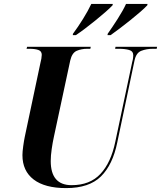

<svg xmlns="http://www.w3.org/2000/svg" viewBox="-20 -954 825 984"><path d="M319 10Q210 10 152.5 -34Q95 -78 95 -159Q95 -176 99 -205Q103 -234 107 -253L186 -626Q190 -641 192 -653.5Q194 -666 194 -673Q194 -692 176.5 -698Q159 -704 130 -704H116L119 -714H445L443 -704H428Q397 -704 373 -693.5Q349 -683 340 -644L256 -252Q250 -225 245 -190.5Q240 -156 240 -129Q240 -5 347 -5Q441 -5 495 -63Q549 -121 571 -228L658 -638Q661 -648 662 -657Q663 -666 663 -670Q663 -692 641.5 -698Q620 -704 588 -704H570L572 -714H785L783 -704H764Q731 -704 704 -693.5Q677 -683 669 -642L581 -224Q558 -110 497.5 -50Q437 10 319 10ZM532 -781Q556 -815 583.5 -858Q611 -901 626 -934H736L735 -927Q722 -913 699 -893Q676 -873 648.5 -851Q621 -829 594 -808.5Q567 -788 547 -774H531ZM354 -781Q380 -816 405.5 -857Q431 -898 448 -934H558L557 -927Q543 -912 520 -892Q497 -872 470 -850Q443 -828 416.5 -808Q390 -788 369 -774H353Z"/></svg>

Font: Noto Serif Display SemiCondensed
Style: Bold Italic
Weight: 700
Width: 4
Italic angle: -12°
Designer: Monotype Design Team
Foundry: Monotype Imaging Inc.
Version: Version 2.009